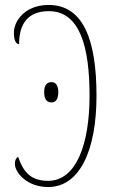

<svg xmlns="http://www.w3.org/2000/svg" viewBox="-20 -744 455 774"><path d="M174 10C301 10 369 -137 369 -358C369 -583 316 -724 176 -724C81 -724 36 -660 36 -612C36 -582 44 -566 57 -566C57 -650 94 -699 177 -699C303 -699 341 -553 341 -358C341 -162 287 -15 174 -15C100 -15 73 -55 53 -112C45 -107 40 -99 40 -84C40 -48 89 10 174 10ZM188 -331C202 -331 215 -341 215 -373C215 -403 202 -413 188 -413C171 -413 158 -403 158 -373C158 -341 171 -331 188 -331Z"/></svg>

Font: Noto Serif ExtraCondensed Thin
Style: Regular
Weight: 100
Width: 2
Designer: Monotype Design Team
Foundry: Monotype Imaging Inc.
Version: Version 2.013